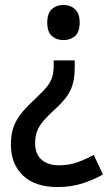

<svg xmlns="http://www.w3.org/2000/svg" viewBox="-20 -564 445 776"><path d="M282 -290Q282 -237 265.5 -201Q249 -165 206 -126Q175 -98 156.5 -76.5Q138 -55 130 -34Q122 -13 122 15Q122 58 147.5 81Q173 104 219 104Q259 104 292.5 92Q326 80 359 62L396 141Q356 164 311 178Q266 192 212 192Q122 192 73 145.5Q24 99 24 20Q24 -23 36 -54Q48 -85 71.5 -112.5Q95 -140 129 -171Q157 -197 171.5 -216Q186 -235 191.5 -254Q197 -273 197 -299V-320H282ZM302 -473Q302 -435 283.5 -418.5Q265 -402 236 -402Q208 -402 189.5 -418.5Q171 -435 171 -473Q171 -510 189.5 -527Q208 -544 236 -544Q265 -544 283.5 -526.5Q302 -509 302 -473Z"/></svg>

Font: Noto Sans Telugu SemiCondensed Medium
Style: Regular
Weight: 500
Width: 4
Designer: Jelle Bosma - Monotype Design Team
Foundry: Monotype Imaging Inc.
Version: Version 2.005; ttfautohint (v1.8.4.7-5d5b)